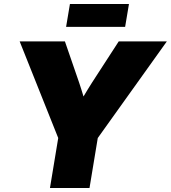

<svg xmlns="http://www.w3.org/2000/svg" viewBox="-20 -933 848 953"><path d="M228 0 269 -248 77.6 -727.5H302.2L372.6 -523.4Q378.4 -506.3 383.8 -489Q389.2 -471.7 394.5 -454.1Q404.8 -471.7 415.5 -489Q426.3 -506.3 437 -523.4L569.3 -727.5H808.1L465.3 -248L424.3 0ZM620.1 -913.1 601.1 -799.8H308.1L327.1 -913.1Z"/></svg>

Font: Inter Display Black
Style: Italic
Weight: 900
Italic angle: -9.39999°
Designer: Rasmus Andersson
Foundry: rsms
Version: Version 4.000;git-a52131595